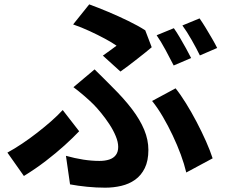

<svg xmlns="http://www.w3.org/2000/svg" viewBox="-20 -810 1040 884"><path d="M453.6 -553.9Q471.7 -566.3 488.9 -579.2Q506.1 -592.1 516.6 -599.7Q495.4 -614.5 462.6 -632.1Q429.8 -649.7 392.4 -667Q354.9 -684.4 316.7 -697.5L390.8 -789.9Q432.3 -774.7 478.8 -755.2Q525.4 -735.6 570.2 -713.8Q615.1 -692 648.7 -670.5L678.5 -592.5Q668.9 -583.9 651 -569.7Q633.1 -555.5 611.8 -538.7Q590.4 -521.9 570.1 -506.5Q549.8 -491.2 534.5 -480.6ZM283.6 -92.6Q324.9 -81.1 363.3 -75.1Q401.7 -69.1 437.8 -69.1Q463.5 -69.1 483.1 -75.5Q502.7 -81.9 513.4 -96.3Q524.2 -110.6 524.2 -133.6Q524.2 -156.2 512.8 -183.5Q501.5 -210.9 483.6 -238Q465.8 -265.1 446.2 -289.1Q426.7 -313.1 410.3 -329.6Q391.6 -348.2 367.2 -369.1Q342.9 -390.1 318.1 -408.6L415.5 -490.5Q438.1 -468.2 457.9 -448.6Q477.8 -429 496.9 -409.4Q550.9 -356.1 587.9 -307.4Q624.8 -258.7 644 -212.4Q663.2 -166 663.2 -119.7Q663.2 -69.9 646.7 -36.2Q630.2 -2.5 602.3 17.4Q574.4 37.3 538.6 45.7Q502.7 54.1 464.3 54.1Q422.8 54.1 380.9 49.9Q338.9 45.7 302.5 38.9ZM837.6 -15.8Q828.7 -53.7 812.5 -97.9Q796.2 -142 775 -186.7Q753.9 -231.4 729.8 -272.5Q705.8 -313.5 680.3 -345.1L788.4 -403.3Q811.7 -374.4 836.7 -333.8Q861.8 -293.3 885.4 -248.3Q909 -203.2 928.4 -159.6Q947.8 -115.9 959 -81ZM344.5 -205.7Q316.8 -176.5 277.7 -141Q238.6 -105.6 191 -69Q143.4 -32.5 90 0.3L14.1 -107.4Q46.4 -124.9 81.6 -148.5Q116.9 -172.1 151.3 -198.9Q185.7 -225.6 216.1 -252.3Q246.4 -279 268.7 -303.4ZM780.4 -680.2Q793.4 -662.2 808.1 -637Q822.9 -611.9 836.7 -586.9Q850.5 -561.9 860 -542.8L779.7 -508.5Q764.1 -539.5 742.6 -579.2Q721.2 -618.9 701.2 -647.7ZM898.8 -725.3Q912 -706.6 927.4 -681.3Q942.7 -656 957 -631.4Q971.3 -606.8 979.8 -589.1L900.3 -554.8Q884.9 -586.5 862.6 -625.7Q840.4 -664.8 819.8 -692.8Z"/></svg>

Font: Noto Sans TC
Style: Regular
Weight: 100
Designer: Ryoko NISHIZUKA 西塚涼子 (kana, bopomofo & ideographs); Paul D. Hunt (Latin, Greek & Cyrillic); Sandoll Communications 산돌커뮤니
Foundry: Adobe
Version: Version 2.004;hotconv 1.0.118;makeotfexe 2.5.65603